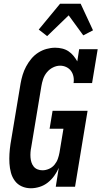

<svg xmlns="http://www.w3.org/2000/svg" viewBox="-20 -998 542 1026"><path d="M145 8Q119 8 96.5 -2Q74 -12 59.5 -31.5Q45 -51 38.5 -75Q32 -99 30.5 -124.5Q29 -150 30.5 -175.5Q32 -201 36 -228L90 -552Q94 -575 101 -598Q108 -621 119.5 -642.5Q131 -664 147 -683.5Q163 -703 184 -716.5Q205 -730 228.5 -736.5Q252 -743 275 -743Q294 -743 312.5 -738.5Q331 -734 346 -724Q361 -714 372.5 -700Q384 -686 393 -670L403 -735H502L472 -554H373Q376 -572 372.5 -589Q369 -606 359.5 -619Q350 -632 334.5 -639.5Q319 -647 301 -647Q282 -647 263 -637.5Q244 -628 230.5 -611.5Q217 -595 210.5 -575.5Q204 -556 201 -537L147 -212Q144 -198 143 -184Q142 -170 143 -156.5Q144 -143 148 -130.5Q152 -118 160 -108Q168 -98 180.5 -93Q193 -88 207 -88Q224 -88 241.5 -95.5Q259 -103 271 -117.5Q283 -132 289 -149Q295 -166 298 -183L319 -310H245L261 -406H448L381 0H278L294 -101Q284 -78 269.5 -58Q255 -38 235.5 -22.5Q216 -7 192 0.5Q168 8 145 8ZM232 -805 187 -840 301 -978H411L477 -836L425 -809L347 -916Z"/></svg>

Font: Iosevka Curly Slab
Style: Bold Italic
Weight: 700
Italic angle: -9°
Monospace: yes
Designer: Belleve Invis
Foundry: Belleve Invis
Version: Version 22.1.2; ttfautohint (v1.8.4)